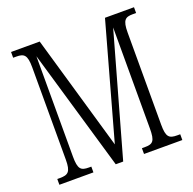

<svg xmlns="http://www.w3.org/2000/svg" viewBox="-126 -842 977 970"><g transform="rotate(-20 362.5 -357.0)"><path d="M32 0H215V-31H202C160 -31 145 -41 145 -111V-650L335 0H375L559 -654V-111C559 -42 546 -31 502 -31H487V0H693V-31H677C634 -31 619 -42 619 -109V-605C619 -672 635 -683 675 -683H693V-714H537L365 -96L186 -714H32V-683H49C90 -683 106 -672 106 -605V-108C106 -42 90 -31 46 -31H32Z"/></g></svg>

Font: Noto Serif Georgian ExtraCondensed Light
Style: Regular
Weight: 300
Width: 2
Designer: Monotype Design Team, Akaki Razmadze
Foundry: Google LLC
Version: Version 2.003